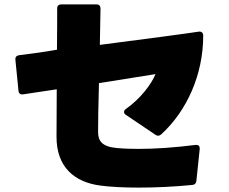

<svg xmlns="http://www.w3.org/2000/svg" viewBox="-20 -811 1040 873"><path d="M438 33C484 39 544 42 612 42C688 42 772 38 854 30C866 29 872 22 873 11L888 -133C888 -134 888 -136 888 -137C888 -147 883 -152 873 -152C872 -152 870 -152 869 -152C772 -140 687 -134 611 -134C576 -134 543 -135 511 -138C444 -144 426 -170 426 -211C426 -259 427 -332 430 -433L687 -474C670 -431 620 -363 553 -316C547 -312 544 -307 544 -302C544 -297 546 -293 552 -289L687 -198C691 -195 695 -194 699 -194C704 -194 708 -196 713 -200C830 -307 904 -472 904 -649C904 -662 896 -669 883 -667C825 -658 651 -635 434 -607C435 -656 436 -712 437 -772C437 -784 431 -791 418 -791H259C247 -791 240 -785 240 -773C240 -733 240 -664 239 -585C183 -575 125 -567 67 -560C54 -558 49 -551 50 -539L64 -399C65 -386 73 -380 85 -382L238 -405C238 -315 237 -235 237 -191C236 -51 319 18 438 33Z"/></svg>

Font: LINE Seed JP_OTF ExtraBold
Style: Regular
Weight: 800
Designer: LY Corporation & Fontrix & Fontworks
Version: Version 1.013